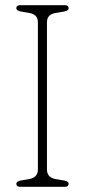

<svg xmlns="http://www.w3.org/2000/svg" viewBox="-20 -720 328 740"><path d="M161 -66.5Q161 -35.5 196 -29.5L226.5 -24.5Q244.5 -21.5 244.5 -11.5Q244.5 0 229 0H58.5Q43 0 43 -11.5Q43 -21.5 61 -24.5L91 -29.5Q126 -35.5 126 -66.5V-634Q126 -664.5 93 -670L61 -675.5Q43 -678.5 43 -688.5Q43 -700 58.5 -700H229Q244.5 -700 244.5 -688.5Q244.5 -678.5 226.5 -675.5L194 -670Q161 -664.5 161 -634Z"/></svg>

Font: Fraunces 72pt S100 Thin
Style: Regular
Weight: 100
Version: Version 1.000; ttfautohint (v1.8.3)